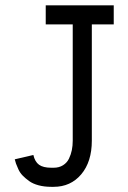

<svg xmlns="http://www.w3.org/2000/svg" viewBox="-20 -704 490 736"><path d="M416 -683.6V-610.4H332V-164.6Q332 -84 291.5 -35.9Q251 12.2 185.5 12.2H176.8Q149.9 12.2 127.9 6.3Q106 0.5 91.6 -10Q77.1 -20.5 66.9 -31Q56.6 -41.5 50.3 -55.4Q43.9 -69.3 41.3 -76.9Q38.6 -84.5 36.6 -93.3L107.9 -109.9Q113.8 -84 129.6 -72.5Q145.5 -61 176.8 -61H185.5Q206.5 -61 221.7 -70.6Q236.8 -80.1 244.4 -95.9Q252 -111.8 255.4 -128.7Q258.8 -145.5 258.8 -164.6V-610.4H155.3V-683.6Z"/></svg>

Font: Anka/Coder Narrow
Style: Regular
Weight: 400
Width: 3
Monospace: yes
Version: Version 001.100